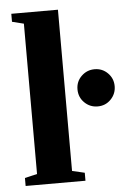

<svg xmlns="http://www.w3.org/2000/svg" viewBox="-51 -732 514 771"><g transform="rotate(-5 206.0 -347.0)"><path d="M211.9 -43.9 262.2 -32.2V0H21V-32.2L70.8 -43.9V-649.9L23.9 -661.6V-693.8H211.9ZM262.2 -368.2Q262.2 -399.9 284.4 -421.4Q306.6 -442.9 337.4 -442.9Q368.7 -442.9 390.4 -421.1Q412.1 -399.4 412.1 -368.2Q412.1 -337.4 390.6 -315.2Q369.1 -293 337.4 -293Q306.2 -293 284.2 -314.7Q262.2 -336.4 262.2 -368.2Z"/></g></svg>

Font: Tinos
Style: Bold
Weight: 700
Designer: Steve Matteson
Foundry: Monotype Imaging Inc.
Version: Version 1.23